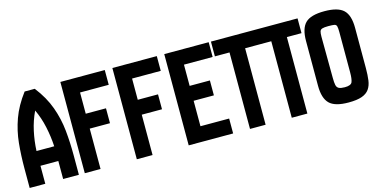

<svg xmlns="http://www.w3.org/2000/svg" viewBox="-66 -984 2616 1319"><g transform="rotate(-15 1242.0 -324.5)"><path d="M12 0V-139Q12 -232 20.5 -317.5Q29 -403 58.5 -485Q88 -567 150 -649H222Q285 -568 315 -484.5Q345 -401 353.5 -315Q362 -229 362 -139V0H250V-128H123V0ZM123 -233H249Q245 -303 230 -373Q215 -443 186 -504Q156 -441 141 -372Q126 -303 123 -233Z M404 0V-649H720V-544H516V-393H660V-287H516V0Z M774 0V-649H1090V-544H886V-393H1030V-287H886V0Z M1143 0V-649H1459V-544H1255V-393H1399V-287H1255V-106H1459V0Z M1579 0V-544H1475V-649H1794V-544H1690V0Z M1876 0V-544H1772V-649H2091V-544H1987V0Z M2281 0Q2184 0 2145.5 -38.5Q2107 -77 2107 -165V-484Q2107 -573 2145.5 -611Q2184 -649 2281 -649Q2377 -649 2416.5 -611.5Q2456 -574 2456 -484V-197Q2456 -149 2451 -112Q2446 -75 2428.5 -50Q2411 -25 2376 -12.5Q2341 0 2281 0ZM2283 -108Q2327 -108 2335.5 -129.5Q2344 -151 2344 -197V-484Q2344 -513 2340.5 -525.5Q2337 -538 2324 -540.5Q2311 -543 2281 -543Q2251 -543 2237.5 -538.5Q2224 -534 2220.5 -521.5Q2217 -509 2217 -484L2219 -192Q2219 -158 2223 -140Q2227 -122 2241 -115Q2255 -108 2283 -108Z"/></g></svg>

Font: New Amsterdam
Style: Regular
Weight: 400
Designer: Vladimir Nikolic
Foundry: Vladimir Nikolic
Version: Version 1.000; ttfautohint (v1.8.4.7-5d5b)